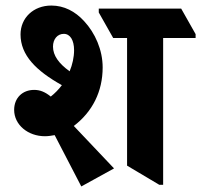

<svg xmlns="http://www.w3.org/2000/svg" viewBox="-20 -657 725 692"><path d="M273 15 391 -50 246 -203C313 -254 350 -327 350 -414C350 -477 323 -538 283 -581C251 -616 211 -637 165 -637C100 -637 54 -592 54 -533C54 -458 110 -402 203 -350C191 -334 177 -320 163 -309C142 -326 124 -333 103 -333C61 -333 31 -304 31 -261C31 -207 81 -166 142 -166C154 -166 166 -168 177 -170ZM554 9H568V-520H685V-534L633 -626H336V-612L388 -520H438V-60ZM171 -489C171 -516 187 -535 210 -535C233 -535 247 -512 247 -476C247 -451 241 -424 231 -400C192 -428 171 -457 171 -489Z"/></svg>

Font: Noto Serif Devanagari Condensed ExtraBold
Style: Regular
Weight: 800
Width: 3
Designer: Universal Thirst, Indian Type Foundry and the Monotype Design Team
Foundry: Monotype Imaging Inc.
Version: Version 2.004